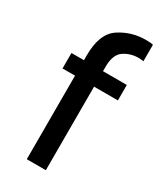

<svg xmlns="http://www.w3.org/2000/svg" viewBox="-183 -775 701 838"><g transform="rotate(30 168.0 -355.5)"><path d="M40 -421V-499H103V-523Q103 -633 162 -672Q221 -711 293 -711Q307 -711 317 -710Q327 -709 330 -708V-625Q328 -625 321.5 -626Q315 -627 305 -627Q264 -627 231.5 -605Q199 -583 199 -521V-499H319V-421H199V0H103V-421Z"/></g></svg>

Font: Museo Sans Medium
Style: Regular
Weight: 500
Designer: Jos Buivenga
Foundry: Jos Buivenga & Rosetta Type Foundry (extension, remastering)
Version: Version 3.600;PS 1.000;hotconv 1.0.88;makeotf.lib2.5.647800;